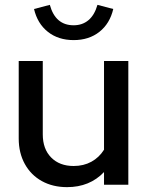

<svg xmlns="http://www.w3.org/2000/svg" viewBox="-20 -760 607 790"><path d="M256 10Q197 10 152 -15Q107 -40 82 -85.5Q57 -131 57 -190V-509H156V-207Q156 -147 190.5 -112Q225 -77 283 -77Q324 -77 356 -94.5Q388 -112 408 -144V-509H508V0H408V-52Q349 10 256 10ZM283 -595Q220 -595 177 -629Q134 -663 120 -723L185 -740Q208 -656 283 -656Q319 -656 344 -677Q369 -698 381 -740L446 -723Q432 -663 389 -629Q346 -595 283 -595Z"/></svg>

Font: Red Hat Display SemiBold
Style: Regular
Weight: 600
Designer: Pentagram, MCKL
Foundry: Pentagram, MCKL
Version: Version 1.023